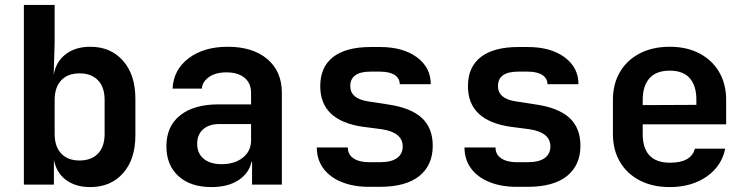

<svg xmlns="http://www.w3.org/2000/svg" viewBox="-20 -750 3040 780"><path d="M347 10Q287 10 248 -19Q209 -48 199 -101V0H77V-730H202V-576L198 -445Q207 -499 246.5 -529.5Q286 -560 347 -560Q430 -560 480 -503Q530 -446 530 -349V-200Q530 -103 480 -46.5Q430 10 347 10ZM303 -98Q351 -98 378 -126Q405 -154 405 -206V-344Q405 -396 378 -424Q351 -452 303 -452Q255 -452 228.5 -423.5Q202 -395 202 -344V-206Q202 -155 228.5 -126.5Q255 -98 303 -98Z M839 10Q754 10 705 -34.5Q656 -79 656 -156Q656 -237 712 -281.5Q768 -326 868 -326H1000V-372Q1000 -412 973.5 -434Q947 -456 900 -456Q856 -456 829 -437Q802 -418 800 -390H681Q685 -467 746.5 -513.5Q808 -560 905 -560Q1007 -560 1066 -510Q1125 -460 1125 -373V0H1004V-93H1002Q991 -45 948 -17.5Q905 10 839 10ZM880 -83Q933 -83 966.5 -109.5Q1000 -136 1000 -180V-246H871Q829 -246 805 -224.5Q781 -203 781 -166Q781 -127 807.5 -105Q834 -83 880 -83Z M1479 9Q1416 9 1368 -10.5Q1320 -30 1293.5 -66Q1267 -102 1267 -151H1393Q1393 -122 1416.5 -106.5Q1440 -91 1480 -91H1523Q1570 -91 1593 -108Q1616 -125 1616 -155Q1616 -212 1531 -225L1454 -235Q1281 -260 1281 -400Q1281 -478 1333.5 -518.5Q1386 -559 1486 -559H1524Q1617 -559 1673.5 -517.5Q1730 -476 1730 -408H1604Q1604 -432 1583 -445.5Q1562 -459 1523 -459H1485Q1403 -459 1403 -400Q1403 -349 1476 -338L1554 -326Q1647 -313 1692.5 -272Q1738 -231 1738 -158Q1738 -79 1683.5 -35Q1629 9 1523 9Z M2079 9Q2016 9 1968 -10.5Q1920 -30 1893.5 -66Q1867 -102 1867 -151H1993Q1993 -122 2016.5 -106.5Q2040 -91 2080 -91H2123Q2170 -91 2193 -108Q2216 -125 2216 -155Q2216 -212 2131 -225L2054 -235Q1881 -260 1881 -400Q1881 -478 1933.5 -518.5Q1986 -559 2086 -559H2124Q2217 -559 2273.5 -517.5Q2330 -476 2330 -408H2204Q2204 -432 2183 -445.5Q2162 -459 2123 -459H2085Q2003 -459 2003 -400Q2003 -349 2076 -338L2154 -326Q2247 -313 2292.5 -272Q2338 -231 2338 -158Q2338 -79 2283.5 -35Q2229 9 2123 9Z M2701 10Q2631 10 2579 -17Q2527 -44 2498.5 -92.5Q2470 -141 2470 -206V-344Q2470 -409 2498.5 -457.5Q2527 -506 2579 -533Q2631 -560 2701 -560Q2770 -560 2821.5 -533Q2873 -506 2901.5 -457.5Q2930 -409 2930 -344V-245H2591V-206Q2591 -89 2702 -89Q2788 -89 2803 -146H2926Q2912 -75 2850.5 -32.5Q2789 10 2701 10ZM2591 -344V-323L2809 -324V-345Q2809 -402 2782 -432.5Q2755 -463 2701 -463Q2646 -463 2618.5 -432Q2591 -401 2591 -344Z"/></svg>

Font: NKDuy Mono
Style: Bold
Weight: 700
Monospace: yes
Designer: NKDuy
Foundry: NKDuy
Version: Version 2.251; ttfautohint (v1.8.4.7-5d5b)